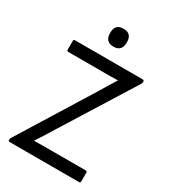

<svg xmlns="http://www.w3.org/2000/svg" viewBox="-203 -941 922 1041"><g transform="rotate(30 258.0 -420.5)"><path d="M29 0Q20 0 20 -9V-11Q20 -14 21.5 -17Q23 -20 24 -23L308 -481Q323 -507 338.5 -532Q354 -557 370 -582V-583Q343 -582 315.5 -582Q288 -582 261 -582H60Q51 -582 51 -591V-646Q51 -655 60 -655H484Q493 -655 493 -646V-644Q493 -638 490 -632L207 -179Q191 -152 174 -125.5Q157 -99 140 -73V-72Q171 -73 200.5 -73Q230 -73 260 -73H463Q472 -73 472 -64V-9Q472 0 463 0ZM257 -729Q230 -729 217.5 -743.5Q205 -758 205 -780V-790Q205 -813 217.5 -827Q230 -841 257 -841Q284 -841 296.5 -827Q309 -813 309 -790V-780Q309 -758 296.5 -743.5Q284 -729 257 -729Z"/></g></svg>

Font: Sofia Sans Semi Condensed
Style: Regular
Weight: 400
Designer: Botio Nikoltchev, Ani Petrova
Foundry: lettersoup
Version: Version 4.100; ttfautohint (v1.8.4.7-5d5b)